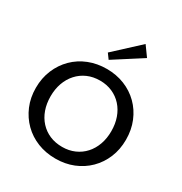

<svg xmlns="http://www.w3.org/2000/svg" viewBox="-222 -1146 1257 1323"><g transform="rotate(30 407.0 -484.5)"><path d="M408 13Q331 13 265.5 -13Q200 -39 151.5 -87Q103 -135 75.5 -200Q48 -265 48 -343Q48 -421 75.5 -486.5Q103 -552 151.5 -600Q200 -648 265.5 -674Q331 -700 408 -700Q484 -700 549 -674Q614 -648 662.5 -600Q711 -552 738 -486.5Q765 -421 765 -343Q765 -265 738 -200Q711 -135 662.5 -87Q614 -39 549 -13Q484 13 408 13ZM408 -80Q461 -80 505.5 -99.5Q550 -119 582 -154.5Q614 -190 631 -238Q648 -286 648 -343Q648 -401 631 -449Q614 -497 582 -532.5Q550 -568 505.5 -587.5Q461 -607 408 -607Q353 -607 308.5 -587.5Q264 -568 231.5 -532Q199 -496 182 -448Q165 -400 165 -343Q165 -285 182 -237Q199 -189 231.5 -153.5Q264 -118 308.5 -99Q353 -80 408 -80ZM386 -760 356 -801 552 -982 609 -903Z"/></g></svg>

Font: BioRhyme ExtraBold Medium
Style: Regular
Weight: 500
Version: Version 1.600;gftools[0.9.33]